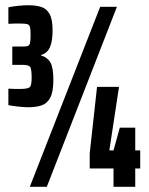

<svg xmlns="http://www.w3.org/2000/svg" viewBox="-20 -714 569 734"><path d="M89 -304Q72 -304 50 -306.5Q28 -309 12 -312V-375Q26 -374 38 -374Q50 -374 57 -374Q86 -374 93.5 -380.5Q101 -387 101 -417Q101 -453 94 -459.5Q87 -466 67 -466H27V-536H67Q81 -536 87 -538.5Q93 -541 95 -550.5Q97 -560 97 -582Q97 -602 94.5 -611Q92 -620 83.5 -622Q75 -624 55 -624Q48 -624 36.5 -624Q25 -624 12 -623V-686Q30 -690 51.5 -692Q73 -694 89 -694Q115 -694 136 -688Q157 -682 169 -661.5Q181 -641 181 -598Q181 -555 170.5 -532.5Q160 -510 137 -504V-502Q161 -495 172.5 -475.5Q184 -456 184 -408Q184 -364 172.5 -341.5Q161 -319 140 -311.5Q119 -304 89 -304ZM94 0 363 -688H427L159 0ZM414 0V-70H323V-128L351 -382H435L398 -139H414L438 -226H497V-139H516V-70H497V0Z"/></svg>

Font: Saira UltraCondensed Black
Style: Regular
Weight: 900
Width: 1
Designer: Hector Gatti with collaboration of the Omnibus-Type team
Foundry: Omnibus-Type
Version: Version 1.101